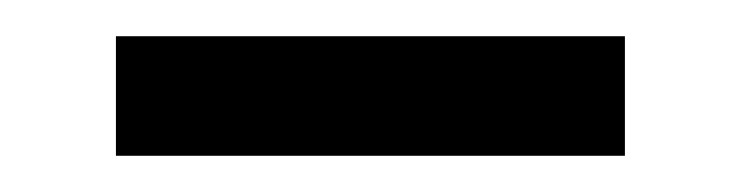

<svg xmlns="http://www.w3.org/2000/svg" viewBox="-20 -334 410 106"><path d="M44 -248H325V-314H44Z"/></svg>

Font: Noto Serif JP
Style: Bold
Weight: 700
Designer: Ryoko NISHIZUKA 西塚涼子 (kana & ideographs); Frank Grießhammer (Latin, Greek & Cyrillic); Wenlong ZHANG 张文龙 (bopomofo); San
Foundry: Adobe
Version: Version 2.001;hotconv 1.1.0;makeotfexe 2.6.0